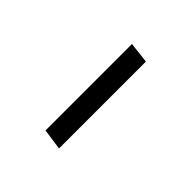

<svg xmlns="http://www.w3.org/2000/svg" viewBox="10 -464 336 336"><g transform="rotate(-45 178.0 -296.5)"><path d="M72.5 -316H286.5L282 -277H67Z"/></g></svg>

Font: Lato 2
Style: Italic
Weight: 300
Italic angle: -7°
Designer: Lukasz Dziedzic with Adam Twardoch and Botio Nikoltchev
Foundry: tyPoland Lukasz Dziedzic
Version: Version 2.015; 2015-08-06; http://www.latofonts.com/